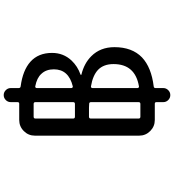

<svg xmlns="http://www.w3.org/2000/svg" viewBox="29 -908 942 1040"><g transform="rotate(-90 500.0 -388.0)"><path d="M552.7 -668Q548.8 -668.9 545.9 -666.5Q543 -664.1 543 -660.2V-472.7Q543 -468.8 545.9 -466.3Q548.8 -463.9 552.7 -464.8Q644.5 -487.3 644.5 -567.4Q644.5 -609.4 620.1 -634.8Q598.6 -659.2 552.7 -668ZM466.8 -667Q466.8 -676.8 457 -676.8H387.7Q377.9 -676.8 377.9 -667V-462.9Q377.9 -453.1 387.7 -453.1H436.5H457Q466.8 -453.1 466.8 -462.9ZM543 -114.3Q543 -110.4 545.9 -107.9Q548.8 -105.5 552.7 -106.4Q672.9 -127 672.9 -244.1Q672.9 -297.9 641.6 -328.1Q611.3 -356.4 552.7 -366.2Q548.8 -367.2 545.9 -364.7Q543 -362.3 543 -358.4ZM457 -98.6Q466.8 -98.6 466.8 -108.4V-366.2Q466.8 -376 457 -376H456.1Q443.4 -377 436.5 -377H387.7Q377.9 -377 377.9 -367.2V-108.4Q377.9 -98.6 387.7 -98.6ZM616.2 -422.9Q614.3 -421.9 614.3 -419.9Q614.3 -418 616.2 -418Q676.8 -403.3 715.8 -364.3Q764.6 -315.4 764.6 -239.3Q764.6 -143.6 709 -89.8Q655.3 -39.1 551.8 -26.4Q543 -25.4 543 -16.6V25.4Q543 41 531.7 52.2Q520.5 63.5 504.9 63.5Q489.3 63.5 478 52.2Q466.8 41 466.8 25.4V-11.7Q466.8 -20.5 458 -20.5H455.1H370.1Q335 -20.5 310.1 -45.4Q285.2 -70.3 285.2 -105.5V-669.9Q285.2 -705.1 310.1 -730Q335 -754.9 370.1 -754.9H446.3H458Q466.8 -754.9 466.8 -763.7V-800.8Q466.8 -816.4 478 -827.6Q489.3 -838.9 504.9 -838.9Q520.5 -838.9 531.7 -827.6Q543 -816.4 543 -800.8V-757.8Q543 -748 552.7 -747.1Q639.6 -735.4 685.5 -694.3Q733.4 -651.4 733.4 -577.1Q733.4 -515.6 692.4 -471.7Q661.1 -438.5 616.2 -422.9Z"/></g></svg>

Font: Rounded-X Mgen+ 1m regular
Style: Regular
Weight: 400
Designer: [Source Han Sans]
Ryoko NISHIZUKA  (kana & ideographs); Paul D. Hunt (Latin, Greek & Cyrillic); Wenlong ZHANG  (bopomofo
Version: Version 1.059.20150602